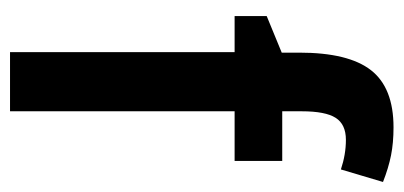

<svg xmlns="http://www.w3.org/2000/svg" viewBox="-231 -574 805 383"><g transform="rotate(90 171.5 -382.5)"><path d="M301 -448H202V0H84V-448H12V-512L85 -542V-577Q85 -675 120 -720Q155 -765 234 -765Q265 -765 290 -760Q315 -755 343 -744L318 -660Q288 -670 259 -670Q228 -670 215 -649.5Q202 -629 202 -582V-543H301Z"/></g></svg>

Font: Noto Sans Hebrew Condensed SemiBold
Style: Regular
Weight: 600
Width: 3
Designer: Ben Nathan
Foundry: Google LLC
Version: Version 3.001; ttfautohint (v1.8.4.7-5d5b)